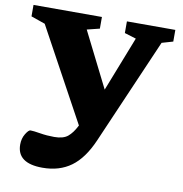

<svg xmlns="http://www.w3.org/2000/svg" viewBox="-83 -596 867 908"><g transform="rotate(10 350.5 -142.5)"><path d="M180 232.5Q57.5 232.5 57.5 142.5Q57.5 113.5 71.2 91Q85 68.5 94 68.5Q108.5 68.5 141.5 74Q174.5 79.5 209.5 79.5Q253 79.5 274.8 61.2Q296.5 43 313.5 9.5L315.5 6L72.5 -440L5 -463.5V-518.5H333.5V-462.5L273 -447.5L406 -182.5L509 -445.5L453.5 -462.5V-518.5H686V-462.5L632.5 -447L412.5 60.5Q373.5 150.5 317.2 191.5Q261 232.5 180 232.5Z"/></g></svg>

Font: Newsreader Caption
Style: Bold
Weight: 700
Designer: Hugues Gentile
Foundry: Production Type
Version: Version 1.001